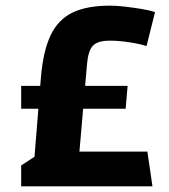

<svg xmlns="http://www.w3.org/2000/svg" viewBox="-20 -660 600 680"><path d="M100 -78 125 -387Q133 -480 159.5 -535.5Q186 -591 237 -615.5Q288 -640 369 -640Q393 -640 422.5 -636.5Q452 -633 480 -628.5Q508 -624 529 -617L499 -497Q473 -505 436.5 -510.5Q400 -516 369 -516Q326 -516 309 -498Q292 -480 288 -431L260 -108ZM55 0V-74L130 -123H502L520 0ZM55 -275V-356H432L425 -275Z"/></svg>

Font: Changa ExtraLight SemiBold
Style: Regular
Weight: 600
Version: Version 3.002; ttfautohint (v1.8.2)